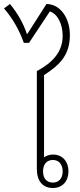

<svg xmlns="http://www.w3.org/2000/svg" viewBox="-50 -934 401 959"><path d="M299 -759C299 -847 249 -914 182 -914L87 -765H84C67 -816 40 -865 0 -914L-30 -892C12 -844 47 -783 69 -720H95L199 -877C239 -864 263 -812 263 -755C263 -672 209 -619 134 -579V-91C134 -31 162 5 214 5C263 5 292 -30 292 -78C292 -126 263 -162 215 -162C197 -162 182 -157 170 -148V-559C251 -611 299 -661 299 -759ZM214 -135C244 -135 263 -113 263 -78C263 -43 244 -22 214 -22C183 -22 165 -43 165 -78C165 -113 183 -135 214 -135Z"/></svg>

Font: Noto Sans Thai Looped SemiCondensed ExtraLight
Style: Regular
Weight: 200
Width: 4
Designer: Sasikarn Vongin, Ben Mitchell
Foundry: The Fontpad Ltd
Version: Version 1.001